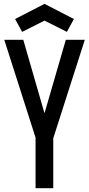

<svg xmlns="http://www.w3.org/2000/svg" viewBox="-20 -987 467 1007"><path d="M166.5 0V-265.1L2.4 -778.3H102.1L212.9 -394.5H213.9L325.2 -778.3H424.8L259.3 -261.7V0ZM96.2 -819.8 59.1 -887.2 213.4 -966.8 367.7 -887.2 330.6 -819.8 213.4 -878.9Z"/></svg>

Font: Voltaire
Style: Regular
Weight: 400
Designer: Yvonne Schüttler, Eben Sorkin, Emma Marichal
Foundry: Sorkin Type Co.
Version: Version 1.010; ttfautohint (v1.8.4.7-5d5b)